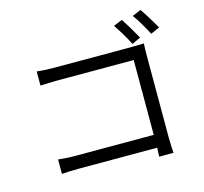

<svg xmlns="http://www.w3.org/2000/svg" viewBox="-123 -993 1246 1170"><g transform="rotate(-15 500.0 -407.5)"><path d="M760 -667Q752 -683 742.5 -701Q733 -719 722 -737Q711 -755 700 -772Q689 -789 680 -802L735 -825Q744 -812 754.5 -795Q765 -778 776 -760Q787 -742 797 -724Q807 -706 815 -692ZM826 -58Q826 -31 827.5 -2Q829 27 830 39H740Q740 31 740.5 16Q741 1 742 -17H253Q222 -17 191 -16Q160 -15 140 -13V-104Q160 -102 189.5 -100Q219 -98 251 -98H742V-570H263Q249 -570 233.5 -569.5Q218 -569 203 -568.5Q188 -568 175 -567.5Q162 -567 153 -567V-656Q178 -653 208 -651.5Q238 -650 262 -650H754Q773 -650 793.5 -650.5Q814 -651 828 -652Q827 -635 826.5 -613.5Q826 -592 826 -574ZM861 -854Q870 -841 881 -824Q892 -807 903 -789Q914 -771 924.5 -753.5Q935 -736 943 -722L887 -697Q879 -712 869 -730Q859 -748 848.5 -766Q838 -784 827 -801Q816 -818 806 -831Z"/></g></svg>

Font: SpoqaHanSans-Regular
Style: Regular
Weight: 400
Designer: [Spoqa Han Sans] Dong-huui Kim \uAE40 \uB3D9 \uD718  Younghwa Kang \uAC15 \uC601 \uD654  [Noto Sans] Ryoko NISHIZUKA \u8
Foundry: Spoqa (http://www.spoqa-han-sans.com)
Version: Version 2.000